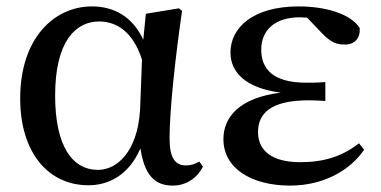

<svg xmlns="http://www.w3.org/2000/svg" viewBox="-20 -563 1190 599"><path d="M256 15C318 15 382 -16 418 -100C431 -17 462 16 519 16C563 16 597 -10 613 -43L602 -59C589 -52 578 -47 560 -47C527 -47 509 -69 509 -132C509 -218 527 -385 548 -529L538 -537L435 -520L427 -439C395 -508 339 -543 267 -543C149 -543 43 -444 43 -256C43 -85 132 15 256 15ZM423 -377 417 -221C409 -87 343 -33 286 -33C205 -33 152 -108 152 -265C152 -434 216 -496 289 -496C344 -496 395 -464 423 -377Z M885 16C989 16 1072 -31 1116 -96L1100 -116C1049 -76 992 -57 917 -57C827 -57 785 -94 785 -151C785 -207 822 -250 942 -250C954 -250 965 -250 995 -248V-307C970 -305 953 -305 935 -305C833 -305 795 -347 795 -408C795 -470 839 -509 915 -509L938 -508L982 -462C1013 -429 1031 -424 1057 -424C1086 -424 1105 -444 1102 -476C1073 -521 993 -543 912 -543C768 -543 699 -476 699 -399C699 -338 746 -288 856 -274C726 -258 677 -197 677 -129C677 -38 764 16 885 16Z"/></svg>

Font: Noto Serif CJK SC SemiBold
Style: Regular
Weight: 600
Designer: Ryoko NISHIZUKA 西塚涼子 (kana & ideographs); Frank Grießhammer (Latin, Greek & Cyrillic); Wenlong ZHANG 张文龙 (bopomofo); San
Foundry: Adobe
Version: Version 2.001;hotconv 1.1.0;makeotfexe 2.6.0